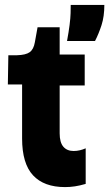

<svg xmlns="http://www.w3.org/2000/svg" viewBox="-20 -750 445 782"><path d="M245 12Q159 12 114.5 -36Q70 -84 70 -186V-406H12L14 -525H49Q85 -526 101 -537.5Q117 -549 122 -578L133 -639H223V-528H325V-402H223V-207Q223 -170 238 -152.5Q253 -135 280 -135Q293 -135 305.5 -138Q318 -141 329 -146V-1Q305 6 285 9Q265 12 245 12ZM253 -583Q260 -621 263.5 -649Q267 -677 267.5 -696.5Q268 -716 268 -730H405Q405 -683 393.5 -647.5Q382 -612 367 -583Z"/></svg>

Font: Bricolage Grotesque 24pt SemiCondensed ExtraBold
Style: Regular
Weight: 800
Width: 4
Designer: Mathieu Triay
Foundry: Atelier Triay
Version: Version 1.001;gftools[0.9.33.dev8+g029e19f]